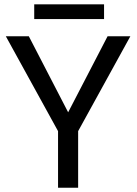

<svg xmlns="http://www.w3.org/2000/svg" viewBox="-20 -881 641 901"><path d="M115.2 -710.9 299.8 -354 484.9 -710.9H591.8L346.7 -265.6V0H252.4V-265.6L7.3 -710.9ZM468.3 -860.8V-791.5H140.6V-860.8Z"/></svg>

Font: Roboto21382017
Style: Regular
Weight: 400
Designer: Christian Robertson
Foundry: Google
Version: Version 2.138; 2017